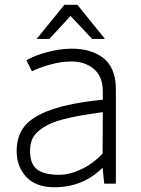

<svg xmlns="http://www.w3.org/2000/svg" viewBox="-20 -770 593 805"><path d="M275.9 -703.1 187 -606.9H133.8L250 -750H304.2L419.9 -606.9H366.2ZM280.8 -565.9Q318.8 -565.9 350.3 -557.4Q381.8 -548.8 408.7 -530.3Q435.5 -511.7 450.7 -477.8Q465.8 -443.8 465.8 -397V0H417L410.2 -66.9Q328.1 15.1 208 15.1Q130.9 15.1 90.3 -28.1Q49.8 -71.3 49.8 -137.2Q49.8 -199.7 83.3 -241.2Q116.7 -282.7 196.5 -310.5Q276.4 -338.4 411.1 -352.1V-386.2Q411.1 -448.7 373.8 -480.5Q336.4 -512.2 279.8 -512.2Q236.8 -512.2 191.2 -499.5Q145.5 -486.8 113.8 -471.2L90.8 -517.1Q123.5 -537.1 177.7 -551.5Q231.9 -565.9 280.8 -565.9ZM228 -37.1Q271.5 -37.1 320.8 -60.3Q370.1 -83.5 410.2 -126L411.1 -299.8Q358.4 -292.5 321.3 -286.1Q284.2 -279.8 247.1 -270.3Q210 -260.7 186 -249Q162.1 -237.3 142.8 -221.7Q123.5 -206.1 114.7 -185.1Q106 -164.1 106 -137.2Q106 -83 135 -60.1Q164.1 -37.1 228 -37.1Z"/></svg>

Font: Stilu Light
Style: Regular
Weight: 300
Designer: Genilson Lima Santos
Foundry: Genilson Lima Santos
Version: Version 1.200;PS 001.200;hotconv 1.0.88;makeotf.lib2.5.64775